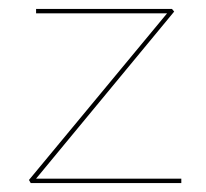

<svg xmlns="http://www.w3.org/2000/svg" viewBox="-20 -411 462 431"><path d="M387 -10V0H49L45 -7L355 -381H61V-391H366L371 -385L61 -10Z"/></svg>

Font: Ysabeau Hairline
Style: Regular
Weight: 100
Designer: Christian Thalmann (Catharsis Fonts)
Version: Version 0.003